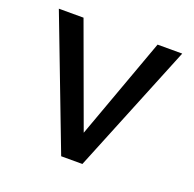

<svg xmlns="http://www.w3.org/2000/svg" viewBox="-97 -613 722 714"><g transform="rotate(20 263.5 -256.5)"><path d="M19.5 -512.7H117.2L264.2 -110.8L410.2 -512.7H507.8L299.3 0H215.3Z"/></g></svg>

Font: Voltera
Style: Regular
Weight: 400
Designer: Bernd Montag
Version: Version 1.301